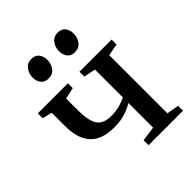

<svg xmlns="http://www.w3.org/2000/svg" viewBox="-210 -887 1014 1014"><g transform="rotate(-45 297.0 -380.0)"><path d="M309.5 0V-37L392 -48.5V-233Q376 -223 355 -214Q334 -205 307.8 -199.5Q281.5 -194 249 -194Q188 -194 148.2 -215Q108.5 -236 88.8 -278Q69 -320 69 -384V-483L15 -496V-532.5H239.5V-496L176 -482.5V-396.5Q176 -341.5 186.2 -308.8Q196.5 -276 219.2 -262Q242 -248 280.5 -248Q314 -248 344 -256.2Q374 -264.5 392 -274.5V-482.5L326 -496V-532.5H566V-496L499 -483V-48.5L567 -37V0ZM185.5 -622Q157.5 -622 143.2 -640.2Q129 -658.5 129 -685Q129 -714.5 146 -737.2Q163 -760 193 -760H194Q222.5 -760 236.5 -741.5Q250.5 -723 250.5 -696.5Q250.5 -667.5 233.8 -644.8Q217 -622 186.5 -622ZM382 -622Q354 -622 340 -640.2Q326 -658.5 326 -685Q326 -714.5 342.8 -737.2Q359.5 -760 390 -760H390.5Q419 -760 433 -741.5Q447 -723 447 -696.5Q447 -667.5 430.5 -644.8Q414 -622 383 -622Z"/></g></svg>

Font: Merriweather 72pt Medium
Style: Regular
Weight: 500
Version: Version 2.100